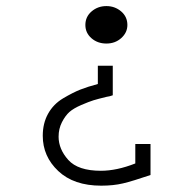

<svg xmlns="http://www.w3.org/2000/svg" viewBox="-20 -459 626 616"><path d="M462.9 2.9V102.5Q405.3 122.1 374.5 129.4Q343.8 136.7 304.7 136.7Q216.8 136.7 167 89.8Q117.2 43 117.2 -23.4Q117.2 -63.5 134.3 -94.2Q151.4 -125 182.6 -143.6Q213.9 -162.1 237.3 -171.4Q260.7 -180.7 293.9 -189.5V-248H341.8V-153.3Q331.1 -149.4 322.3 -148.4Q293.9 -141.6 279.8 -137.2Q265.6 -132.8 240.7 -122.1Q215.8 -111.3 202.6 -99.6Q189.5 -87.9 178.7 -66.9Q168 -45.9 168 -20.5Q168 19.5 199.2 54.2Q230.5 88.9 303.7 88.9Q354.5 88.9 414.1 65.4V2.9ZM253.9 -378.9Q253.9 -405.3 273.9 -422.4Q293.9 -439.5 321.3 -439.5Q348.6 -439.5 368.7 -422.4Q388.7 -405.3 388.7 -378.9Q388.7 -354.5 369.1 -336.9Q349.6 -319.3 321.3 -319.3Q293 -319.3 273.4 -336.4Q253.9 -353.5 253.9 -378.9Z"/></svg>

Font: Thabit
Style: Regular
Weight: 500
Designer: Regenerated by Nadim Shaikli
Foundry: MAK Alagha
Version: 0.01